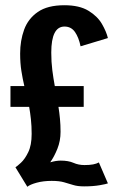

<svg xmlns="http://www.w3.org/2000/svg" viewBox="-20 -702 454 734"><path d="M84.5 12 39 -62.5Q45 -66 60 -79.8Q75 -93.5 88 -120.2Q101 -147 101 -190Q101 -220.5 98.2 -245.8Q95.5 -271 91.5 -293.5H20V-373H73Q66.5 -400.5 61.8 -430.5Q57 -460.5 57 -497.5Q57 -546.5 72.2 -588.5Q87.5 -630.5 124.5 -656.2Q161.5 -682 226 -682Q283.5 -682 318 -661Q352.5 -640 369.5 -610.8Q386.5 -581.5 392.5 -556.5L288 -525Q281 -559 266.5 -579.8Q252 -600.5 226.5 -600.5Q176 -600.5 176 -501Q176 -465 180 -433.8Q184 -402.5 189.5 -373H300V-293.5H203.5Q207 -271.5 209.2 -248Q211.5 -224.5 211.5 -198Q211.5 -163.5 199.5 -133.5Q187.5 -103.5 172 -81.5Q194 -88 212 -88Q241.5 -88 260.8 -79.5Q280 -71 303 -71Q322.5 -71 335.8 -73.5Q349 -76 358 -81L392.5 -1Q387 1.5 361.5 6Q336 10.5 301.5 10.5Q276.5 10.5 259.8 5.2Q243 0 224.8 -5.2Q206.5 -10.5 177.5 -10.5Q145.5 -10.5 120 -3.5Q94.5 3.5 84.5 12Z"/></svg>

Font: Anybody Condensed SemiBold
Style: Regular
Weight: 600
Width: 3
Designer: Tyler Finck
Foundry: Etcetera Type Company
Version: Version 1.010; ttfautohint (v1.8.3) -l 8 -r 50 -G 200 -x 14 